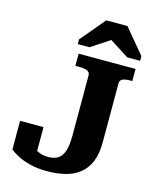

<svg xmlns="http://www.w3.org/2000/svg" viewBox="-138 -1038 929 1147"><g transform="rotate(15 326.5 -464.0)"><path d="M266 -710H618V-635H603Q576 -635 559 -628Q542 -621 542 -599V-234Q542 -164 522 -116Q502 -68 465.5 -38.5Q429 -9 378 4Q327 17 265 17Q206 17 160 5.5Q114 -6 82 -23Q50 -40 32 -55V-232H177V-61Q159 -66 145.5 -76.5Q132 -87 124.5 -98Q117 -109 118 -115.5Q119 -122 131 -119Q142 -108 159 -95.5Q176 -83 198.5 -75Q221 -67 250 -67Q285 -67 308.5 -81Q332 -95 344.5 -130Q357 -165 357 -229V-599Q357 -614 348 -621.5Q339 -629 323.5 -632Q308 -635 290 -635H266ZM505 -945H374L246 -793V-764H318L476 -867L393 -866L552 -764H632V-793Z"/></g></svg>

Font: Roboto Serif
Style: Bold
Weight: 700
Designer: Greg Gazdowicz
Foundry: Commercial Type
Version: Version 1.008